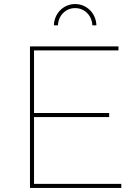

<svg xmlns="http://www.w3.org/2000/svg" viewBox="-20 -928 684 948"><path d="M266 -803C268 -851 304 -888 351 -888C398 -888 434 -851 436 -803H456C454 -863 408 -908 351 -908C294 -908 248 -863 246 -803ZM128 -699V0H579V-20H148V-350H519V-370H148V-679H565V-699Z"/></svg>

Font: Montserrat Thin
Style: Regular
Weight: 250
Designer: Julieta Ulanovsky
Foundry: Julieta Ulanovsky
Version: Version 4.000